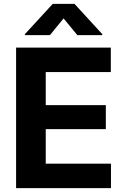

<svg xmlns="http://www.w3.org/2000/svg" viewBox="-20 -974 652 994"><path d="M63.3 0V-727.5H553.7V-600.8H216.8V-429.7H527.9V-305.3H216.8V-126.8H554.5V0ZM380.5 -792 309.2 -878.7 238.3 -792H109V-797.3L252.9 -953.9H365.8L509.4 -797.3V-792Z"/></svg>

Font: Inter V
Style: 
Weight: 400
Designer: Rasmus Andersson
Foundry: rsms
Version: Version 4.000;git-a3f224843